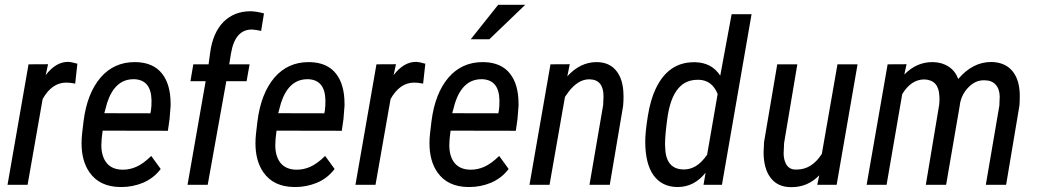

<svg xmlns="http://www.w3.org/2000/svg" viewBox="-20 -770 4327 800"><path d="M293.5 -421.4 291.5 -421.9Q272 -425.8 255.9 -425.8Q196.3 -425.8 157.7 -357.4L95.2 -1.5V0H93.8H13.2H11.2L11.7 -2L98.6 -500.5L99.1 -502H100.6L178.2 -502.4H180.2L179.7 -500L170.4 -457Q212.4 -512.2 263.7 -512.2Q264.6 -512.2 266.1 -512.2Q277.3 -511.7 300.8 -504.9H302.7L302.2 -502.9L293.5 -423.3Z M606.4 -297.9 608.9 -308.6Q611.8 -329.6 611.3 -353Q609.4 -436 541.5 -439.9Q538.6 -439.9 536.1 -439.9Q458.5 -439.9 426.3 -341.3L414.6 -298.3ZM574.2 -7.8Q531.7 9.3 485.8 9.3Q483.4 9.3 481 9.3Q395 8.3 353 -51.8Q319.8 -99.1 319.8 -173.3Q319.8 -193.4 322.3 -215.3L328.1 -264.6Q342.8 -381.3 399.4 -447.3Q455.1 -511.2 541 -511.2Q543.9 -511.2 546.9 -511.2Q620.1 -509.3 656.2 -461.9Q690.9 -417 690.9 -337.4Q690.9 -333.5 690.9 -329.6V-329.1L686.5 -273.9L679.7 -226.1V-225.1H678.2L407.7 -225.6Q402.3 -188 402.3 -165.5Q402.3 -163.6 402.3 -162.1Q403.3 -116.2 425.3 -89.8Q447.3 -64 488.8 -63Q490.7 -63 492.7 -63Q520.5 -63 547.4 -74.7Q576.7 -87.4 608.9 -119.1L610.4 -120.1L611.3 -118.7L648.9 -66.9L649.4 -65.9L648.9 -64.9Q633.8 -45.4 615.2 -31.2Q596.7 -17.1 574.2 -7.8Z M1065.9 -641.6Q1047.4 -646 1029.3 -647Q959 -647 942.4 -546.9L935.1 -502H1017.6H1020L1019.5 -499.5L1007.8 -433.6V-431.6H1005.9H922.9L845.7 -1.5L845.2 0H843.8H763.7H761.2L761.7 -2L836.9 -431.6H775.4H773.4L773.9 -434.1L785.2 -500.5L785.6 -502H787.1H849.1L855.5 -549.8Q866.7 -633.8 911.6 -679.2Q956.5 -723.1 1023.4 -723.1Q1024.9 -723.1 1025.9 -723.1Q1050.3 -722.2 1078.6 -714.4L1080.1 -713.9L1079.6 -712.4L1068.4 -643.1L1067.9 -641.1Z M1331.1 -297.9 1333.5 -308.6Q1336.4 -329.6 1335.9 -353Q1334 -436 1266.1 -439.9Q1263.2 -439.9 1260.7 -439.9Q1183.1 -439.9 1150.9 -341.3L1139.2 -298.3ZM1298.8 -7.8Q1256.3 9.3 1210.4 9.3Q1208 9.3 1205.6 9.3Q1119.6 8.3 1077.6 -51.8Q1044.4 -99.1 1044.4 -173.3Q1044.4 -193.4 1046.9 -215.3L1052.7 -264.6Q1067.4 -381.3 1124 -447.3Q1179.7 -511.2 1265.6 -511.2Q1268.6 -511.2 1271.5 -511.2Q1344.7 -509.3 1380.9 -461.9Q1415.5 -417 1415.5 -337.4Q1415.5 -333.5 1415.5 -329.6V-329.1L1411.1 -273.9L1404.3 -226.1V-225.1H1402.8L1132.3 -225.6Q1127 -188 1127 -165.5Q1127 -163.6 1127 -162.1Q1127.9 -116.2 1149.9 -89.8Q1171.9 -64 1213.4 -63Q1215.3 -63 1217.3 -63Q1245.1 -63 1272 -74.7Q1301.3 -87.4 1333.5 -119.1L1335 -120.1L1335.9 -118.7L1373.5 -66.9L1374 -65.9L1373.5 -64.9Q1358.4 -45.4 1339.8 -31.2Q1321.3 -17.1 1298.8 -7.8Z M1743.2 -421.4 1741.2 -421.9Q1721.7 -425.8 1705.6 -425.8Q1646 -425.8 1607.4 -357.4L1544.9 -1.5V0H1543.5H1462.9H1460.9L1461.4 -2L1548.3 -500.5L1548.8 -502H1550.3L1627.9 -502.4H1629.9L1629.4 -500L1620.1 -457Q1662.1 -512.2 1713.4 -512.2Q1714.4 -512.2 1715.8 -512.2Q1727.1 -511.7 1750.5 -504.9H1752.4L1752 -502.9L1743.2 -423.3Z M2056.2 -297.9 2058.6 -308.6Q2061.5 -329.6 2061 -353Q2059.1 -436 1991.2 -439.9Q1988.3 -439.9 1985.8 -439.9Q1908.2 -439.9 1876 -341.3L1864.3 -298.3ZM2023.9 -7.8Q1981.4 9.3 1935.5 9.3Q1933.1 9.3 1930.7 9.3Q1844.7 8.3 1802.7 -51.8Q1769.5 -99.1 1769.5 -173.3Q1769.5 -193.4 1772 -215.3L1777.8 -264.6Q1792.5 -381.3 1849.1 -447.3Q1904.8 -511.2 1990.7 -511.2Q1993.7 -511.2 1996.6 -511.2Q2069.8 -509.3 2106 -461.9Q2140.6 -417 2140.6 -337.4Q2140.6 -333.5 2140.6 -329.6V-329.1L2136.2 -273.9L2129.4 -226.1V-225.1H2127.9L1857.4 -225.6Q1852.1 -188 1852.1 -165.5Q1852.1 -163.6 1852.1 -162.1Q1853 -116.2 1875 -89.8Q1897 -64 1938.5 -63Q1940.4 -63 1942.4 -63Q1970.2 -63 1997.1 -74.7Q2026.4 -87.4 2058.6 -119.1L2060.1 -120.1L2061 -118.7L2098.6 -66.9L2099.1 -65.9L2098.6 -64.9Q2083.5 -45.4 2064.9 -31.2Q2046.4 -17.1 2023.9 -7.8ZM2055.7 -750H2168.5L2019 -606.4H1941.4Z M2493.2 -332.5 2494.6 -368.7Q2494.6 -438 2437 -439.5Q2436 -439.5 2434.6 -439.5Q2388.2 -439.5 2347.7 -385.7L2334 -366.2L2270 -1.5V0H2268.6H2188H2186L2186.5 -2L2273.4 -500.5L2273.9 -502H2275.4L2351.6 -502.4H2354L2353.5 -500L2343.8 -452.1Q2397.9 -511.2 2465.3 -511.2Q2466.3 -511.2 2467.3 -511.2Q2516.6 -510.7 2544.9 -478.5Q2573.2 -446.3 2577.1 -390.6Q2577.6 -378.9 2578.1 -367.7Q2578.1 -347.7 2576.2 -328.1L2521 -1.5V0H2519.5H2438.5H2436.5V-2Z M2760.7 -277.3Q2751 -207.5 2751 -168.5Q2751 -162.1 2751.5 -156.2Q2753.9 -65.4 2827.1 -64Q2828.6 -64 2830.6 -64Q2855 -64 2877.9 -77.1Q2901.9 -90.8 2926.3 -125L2970.2 -378.4Q2947.3 -435.1 2893.6 -437.5Q2890.1 -437.5 2886.2 -437.5Q2835.9 -437.5 2805.2 -400.4Q2772 -360.4 2760.7 -277.3ZM2712.4 -400.9Q2764.6 -510.7 2871.1 -510.7Q2874.5 -510.7 2877.4 -510.7Q2946.3 -508.8 2981 -454.6L3028.3 -710V-710.9H3029.8H3109.9H3111.3V-709.5L2988.3 -1L2987.8 0H2986.8H2913.1H2911.6V-1.5L2919.9 -50.3Q2872.1 9.3 2803.7 9.3Q2802.7 9.3 2801.3 9.3Q2737.8 8.3 2703.1 -39.6Q2668.9 -87.4 2668.5 -178.7Q2668.5 -219.7 2679.2 -285.6Q2689.9 -354 2712.4 -400.9Z M3301.8 -499.5 3247.1 -174.3 3245.6 -140.6Q3245.6 -136.2 3245.1 -132.3Q3245.1 -104.5 3255.9 -85.4Q3268.1 -64.5 3293 -63.5Q3295.9 -63.5 3299.3 -63.5Q3362.8 -63.5 3404.3 -128.9L3469.2 -500.5V-502H3470.7H3551.3H3553.2L3552.7 -499.5L3466.3 -1.5L3465.8 0H3464.4H3387.7H3385.3L3385.7 -2.4L3393.6 -39.6Q3345.7 9.8 3278.3 9.8Q3275.9 9.8 3273.4 9.8Q3219.2 8.8 3190.4 -29.8Q3161.6 -67.9 3161.6 -136.2L3163.6 -178.2L3218.3 -500.5V-502H3219.7H3299.8H3302.2Z M3837.9 -2 3893.1 -332.5Q3894.5 -344.7 3894.5 -357.4Q3894.5 -363.8 3894 -370.1Q3891.1 -436.5 3832.5 -439Q3831.5 -439 3831.1 -439Q3776.4 -439 3739.3 -377.9L3674.3 -1.5V0H3672.9H3592.8H3590.8L3591.3 -2L3678.2 -500.5L3678.7 -502H3680.2L3754.9 -502.4H3757.3L3756.8 -500L3748 -459.5Q3798.8 -511.2 3864.3 -511.2Q3866.2 -511.2 3868.7 -511.2Q3905.8 -510.3 3933.6 -491.7Q3960.4 -474.1 3972.7 -440.9Q4032.7 -511.7 4109.9 -511.7Q4110.8 -511.7 4111.8 -511.7Q4164.1 -510.3 4193.6 -479.2Q4223.1 -448.2 4228 -393.6Q4229.5 -378.9 4229 -363.8Q4229 -346.7 4227.5 -329.1L4172.4 -1.5L4171.9 0H4170.4H4089.8H4087.9V-2L4144 -330.1L4145.5 -368.7Q4144.5 -400.4 4127.9 -418Q4111.8 -435.5 4081.5 -435.5Q4080.6 -435.5 4079.1 -435.5Q4043.9 -435.5 4015.6 -406.7Q3986.3 -377 3979.5 -335.4V-333.5V-333L3922.4 -1.5L3921.9 0H3920.4H3839.8H3837.4Z"/></svg>

Font: MAUL Condensed Italic
Style: Condenced Regular Italic
Weight: 400
Italic angle: -12°
Designer: MAUL
Version: Version 1.0; 2020; ttfautohint (v1.8.3)